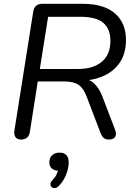

<svg xmlns="http://www.w3.org/2000/svg" viewBox="-20 -725 709 1007"><path d="M89.8 6.9Q70.4 6.9 61.2 -5.9Q52 -18.7 55.9 -42L154.3 -663.8Q157.7 -684.7 169.8 -694.8Q181.9 -705 202.3 -705H412.3Q526.1 -705 583.4 -654.3Q640.7 -603.7 640.7 -515.3Q640.7 -443.6 607.3 -395.5Q573.9 -347.3 515.7 -323.6Q457.6 -299.9 383.8 -301.4V-314.3H400.3Q443.6 -314.3 471.7 -289.1Q499.8 -264 517.3 -218L582.3 -48Q589.1 -31 587.7 -18.6Q586.2 -6.2 576.8 0.4Q567.3 6.9 550.4 6.9Q534 6.9 524 -1.5Q514.1 -10 506.8 -28.9L434.3 -218.7Q418.1 -262.1 391.9 -280Q365.7 -297.9 315.6 -297.9H178.1L136.8 -34.3Q133.9 -13.9 122.3 -3.5Q110.7 6.9 89.8 6.9ZM188.9 -363.2H389.1Q469.3 -363.2 514.2 -401.3Q559.1 -439.5 559.1 -510.1Q559.1 -573.2 521.8 -605Q484.5 -636.9 403.3 -636.9H232.3ZM287.1 251.4Q277.2 261.3 267.1 261.5Q257 261.7 250.7 256.1Q244.3 250.4 244.6 240.5Q244.8 230.6 254.6 220.3Q269.7 204.7 277 189.2Q284.3 173.7 286.8 156.1L289.9 170.7Q265.8 170.7 252.2 158.8Q238.7 146.9 238.7 126.6Q238.7 102.6 253.6 89Q268.5 75.5 292.5 75.5Q315.6 75.5 327.9 88.2Q340.3 100.8 340.3 125.7Q340.3 148.1 333.6 171.4Q326.9 194.8 314.9 215.4Q303 236 287.1 251.4Z"/></svg>

Font: Nunito ExtraLight
Style: Italic
Weight: 200
Italic angle: -9°
Designer: Vernon Adams
Foundry: Vernon Adams
Version: Version 3.602